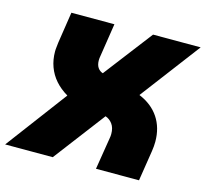

<svg xmlns="http://www.w3.org/2000/svg" viewBox="-131 -815 997 931"><g transform="rotate(15 368.0 -350.0)"><path d="M-29 0 201 -307Q164 -329 139 -357.5Q114 -386 101 -421.5Q88 -457 88 -498Q88 -509 89.5 -520Q91 -531 92 -543L116 -700H332L306 -532Q305 -527 304.5 -522Q304 -517 304 -512Q304 -489 313.5 -475Q323 -461 339 -456L526 -700H765L538 -400Q603 -373 637 -322Q671 -271 671 -201Q671 -190 670 -178Q669 -166 667 -153L643 0H427L453 -161Q454 -166 454.5 -171.5Q455 -177 455 -182Q455 -213 441 -232Q427 -251 406 -258L210 0Z"/></g></svg>

Font: MuseoModerno Black
Style: Italic
Weight: 900
Italic angle: -9°
Designer: Pablo Cosgaya, Héctor Gatti, Marcela Romero, and the Authors of The MuseoModerno Project.
Foundry: Omnibus-Type Team
Version: Version 1.003